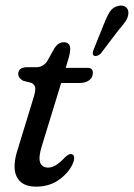

<svg xmlns="http://www.w3.org/2000/svg" viewBox="-20 -672 488 700"><path d="M94 -370 64.5 -377.5Q46.5 -387.5 46.5 -402Q46.5 -427 79 -427H113Q135.5 -427 151 -447L179.5 -498Q193.5 -518 212 -518Q236 -518 236 -493.5Q236 -486.5 234 -475.8Q232 -465 227 -449.5L219.5 -424.5H300.5Q318.5 -424.5 318.5 -406.5Q318.5 -389.5 305.2 -379.5Q292 -369.5 271 -369.5H203L132 -138Q119.5 -97.5 126.5 -79.2Q133.5 -61 156 -61Q182.5 -61 216 -97.5Q231 -112.5 240.5 -110Q248 -108.5 249.8 -101.5Q251.5 -94.5 249 -85Q237.5 -49.5 200.5 -20.5Q163.5 8.5 111.5 8.5Q59 8.5 41 -27.5Q23 -63.5 46 -132L100 -308.5Q110 -338.5 108.5 -351.2Q107 -364 94 -370ZM358.5 -583.5Q369 -610.5 379.8 -628.2Q390.5 -646 411.5 -650.5Q428 -654.5 438.5 -646.2Q449 -638 448 -624Q447.5 -609 438 -594.8Q428.5 -580.5 412 -562L347 -476.5Q342 -471.5 335.2 -469Q328.5 -466.5 324 -468.5Q318 -471 318.2 -477.5Q318.5 -484 321.5 -491.5Z"/></svg>

Font: Fraunces 144pt S100
Style: Italic
Weight: 400
Italic angle: -16°
Version: Version 1.000; ttfautohint (v1.8.3)